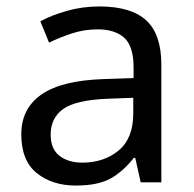

<svg xmlns="http://www.w3.org/2000/svg" viewBox="-20 -565 601 595"><path d="M288 -545Q386 -545 433 -502Q480 -459 480 -365V0H416L399 -76H395Q360 -32 321 -11Q282 10 215 10Q142 10 94 -28.5Q46 -67 46 -149Q46 -229 109 -272.5Q172 -316 303 -320L394 -323V-355Q394 -422 365 -448Q336 -474 283 -474Q241 -474 203 -461.5Q165 -449 132 -433L105 -499Q140 -518 188 -531.5Q236 -545 288 -545ZM393 -262 314 -259Q214 -255 175.5 -227Q137 -199 137 -148Q137 -103 164.5 -82Q192 -61 235 -61Q302 -61 347.5 -98.5Q393 -136 393 -214Z"/></svg>

Font: Apis
Style: Regular
Weight: 400
Designer: Monotype Design Team
Foundry: Monotype Imaging Inc.
Version: Version 2.000; build 0001